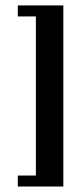

<svg xmlns="http://www.w3.org/2000/svg" viewBox="-20 -680 296 700"><path d="M44.9 -660.2H210.9V0H44.9V-40H110.8V-620.1H44.9Z"/></svg>

Font: Pfennig
Style: Bold
Weight: 700
Version: Version 20120410 ; ttfautohint (v0.8)